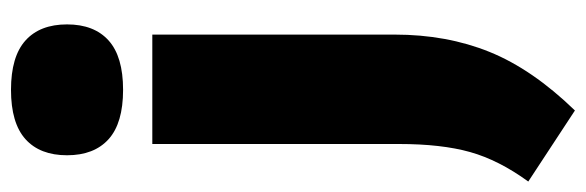

<svg xmlns="http://www.w3.org/2000/svg" viewBox="-413 -467 1092 358"><g transform="rotate(-90 133.0 -288.0)"><path d="M-26.5 151Q13.5 96 28.5 42.5Q43.5 -11 43.5 -90V-550H247.5V-98Q247.5 -1 215.2 78.8Q183 158.5 106 238ZM22.5 -709Q22.5 -759.5 52.5 -786.5Q82.5 -813.5 144.5 -813.5Q206.5 -813.5 236.5 -786.5Q266.5 -759.5 266.5 -709Q266.5 -658.5 236.5 -631.5Q206.5 -604.5 144.5 -604.5Q82.5 -604.5 52.5 -631.5Q22.5 -658.5 22.5 -709Z"/></g></svg>

Font: Encode Sans SemiCondensed Black
Style: Regular
Weight: 900
Width: 4
Designer: Multiple Designers
Foundry: Impallari Type
Version: Version 2.000